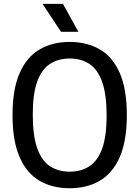

<svg xmlns="http://www.w3.org/2000/svg" viewBox="-20 -967 723 996"><path d="M341.5 9.5Q252 9.5 185.2 -29.2Q118.5 -68 81.8 -151.8Q45 -235.5 45 -370Q45 -504.5 82 -588.2Q119 -672 185.8 -710.8Q252.5 -749.5 341.5 -749.5Q431 -749.5 497.8 -710.8Q564.5 -672 601.2 -588.2Q638 -504.5 638 -370Q638 -235.5 601 -151.8Q564 -68 497.2 -29.2Q430.5 9.5 341.5 9.5ZM341.5 -76.5Q400 -76.5 443 -104Q486 -131.5 509.5 -195Q533 -258.5 533 -367Q533 -478.5 509.5 -543.2Q486 -608 443 -635.8Q400 -663.5 341.5 -663.5Q283 -663.5 240 -636Q197 -608.5 173.5 -545Q150 -481.5 150 -373Q150 -261.5 173.5 -196.8Q197 -132 240 -104.2Q283 -76.5 341.5 -76.5ZM296.5 -802 200.5 -947H306.5L386.5 -802Z"/></svg>

Font: Encode Sans SemiCondensed SemiCondensed Medium
Style: Regular
Weight: 500
Width: 4
Designer: Multiple Designers
Foundry: Impallari Type
Version: Version 3.000; ttfautohint (v1.8.3) -l 8 -r 50 -G 200 -x 14 